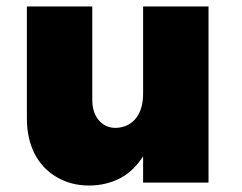

<svg xmlns="http://www.w3.org/2000/svg" viewBox="-20 -564 747 593"><path d="M624 -544H422V-275C422 -244 415 -218 400 -199C385 -180 364 -170 338 -169C316 -169 298 -177 285 -193C272 -208 265 -229 265 -256V-544H63V-199C63 -157 71 -120 87 -89C103 -58 126 -34 155 -17C184 0 217 9 255 9C291 9 323 1 352 -14C380 -29 403 -52 422 -81V0H624Z"/></svg>

Font: Argentum Sans ExtraBold
Style: Regular
Weight: 800
Designer: Julieta Ulanovsky
Foundry: Julieta Ulanovsky
Version: Version 5.001;February 15, 2019;FontCreator 11.5.0.2425 64-b